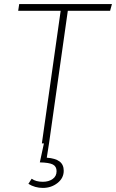

<svg xmlns="http://www.w3.org/2000/svg" viewBox="-20 -702 568 940"><path d="M528 -682 519 -649H312L220 0L209 70Q251 73 271.5 88.5Q292 104 292 134Q292 170 261.5 194Q231 218 190 218Q151 218 119 198L135 173Q155 188 190 188Q218 188 237.5 174.5Q257 161 257 136Q257 113 239 103.5Q221 94 175 93L195 0H185L277 -649H69L74 -682Z"/></svg>

Font: FiraGO UltraLight
Style: Italic
Weight: 200
Italic angle: -8°
Designer: bBox Type GmbH
Foundry: bBox Type GmbH
Version: Version 1.001